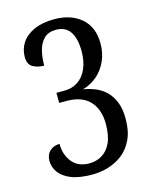

<svg xmlns="http://www.w3.org/2000/svg" viewBox="-111 -798 700 881"><g transform="rotate(-15 238.5 -357.0)"><path d="M218 10Q156 10 117.5 -5.5Q79 -21 61 -46.5Q43 -72 43 -102Q43 -131 61.5 -148Q80 -165 108 -165Q108 -113 136.5 -78Q165 -43 218 -43Q250 -43 277 -58.5Q304 -74 320.5 -108Q337 -142 337 -199Q337 -268 300 -307.5Q263 -347 191 -347H155V-395H192Q230 -395 257.5 -413.5Q285 -432 300.5 -467Q316 -502 316 -550Q316 -609 294.5 -642Q273 -675 227 -675Q191 -675 170.5 -655Q150 -635 141.5 -602.5Q133 -570 133 -530Q102 -530 79.5 -543Q57 -556 57 -591Q57 -628 76.5 -658Q96 -688 135.5 -706Q175 -724 232 -724Q311 -724 360 -682Q409 -640 409 -561Q409 -516 392 -478.5Q375 -441 345.5 -415.5Q316 -390 277 -379Q303 -375 330.5 -364.5Q358 -354 380.5 -333.5Q403 -313 417 -280Q431 -247 431 -198Q431 -140 412 -100Q393 -60 362 -36Q331 -12 293.5 -1Q256 10 218 10Z"/></g></svg>

Font: Noto Serif Khmer Condensed
Style: Regular
Weight: 400
Width: 3
Designer: Danh Hong and the Monotype Design Team
Foundry: Monotype Imaging Inc.
Version: Version 2.004